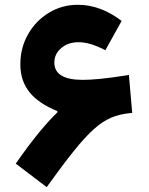

<svg xmlns="http://www.w3.org/2000/svg" viewBox="-20 -747 617 797"><path d="M219.2 -281.7C194.3 -257.8 168.5 -229 141.1 -195.8C113.8 -162.6 82 -120.1 45.4 -67.9L173.8 29.8C261.2 -91.8 320.3 -167 369.6 -210.9C418.5 -254.9 462.4 -271.5 518.6 -277.3L528.8 -278.3L515.1 -436L504.4 -434.1C415 -419.9 359.9 -415.5 323.2 -415.5C244.6 -415.5 205.6 -439.5 205.6 -487.3C205.6 -511.2 215.3 -531.7 234.9 -547.9C253.9 -564 277.8 -571.8 306.6 -571.8C338.4 -571.8 375.5 -560.5 417.5 -538.6L484.9 -660.2C426.8 -704.6 366.2 -727.1 303.2 -727.1C258.8 -727.1 218.8 -715.8 182.6 -693.8C146.5 -671.9 117.7 -642.1 96.7 -605C75.2 -567.4 64.5 -525.9 64.5 -480C64.5 -386.7 116.2 -327.6 217.3 -286.1Z"/></svg>

Font: Estedad ExtraBold
Style: Regular
Weight: 800
Designer: Amin Abedi
Version: Version 7.3